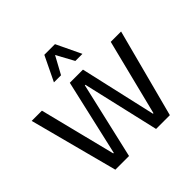

<svg xmlns="http://www.w3.org/2000/svg" viewBox="-216 -1095 1300 1300"><g transform="rotate(-45 434.5 -445.0)"><path d="M174 0 7 -634H105L242 -88H247L372 -634H498L622 -88H627L764 -634H863L696 0H564L437 -550H432L305 0ZM503 -712 406 -890H486L571 -712ZM298 -712 384 -890H463L366 -712Z"/></g></svg>

Font: Matangi SemiBold
Style: Regular
Weight: 600
Designer: Prashant Pant
Foundry: The Graphic Ant
Version: Version 3.002